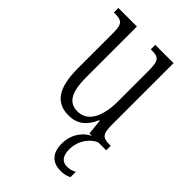

<svg xmlns="http://www.w3.org/2000/svg" viewBox="-228 -624 942 942"><g transform="rotate(45 243.0 -153.0)"><path d="M215 10C272 10 311 -18 338 -80H342L350 0H368C332 14 289 61 289 130C289 201 326 230 381 230C401 230 420 226 436 217V180C418 190 404 193 387 193C355 193 335 172 335 125C335 62 374 15 412 0H467V-31H464C416 -31 398 -38 398 -105V-536H271V-505H274C324 -505 338 -497 338 -424V-210C338 -111 306 -35 232 -35C168 -35 144 -85 144 -186V-536H15V-505H19C67 -505 84 -497 84 -435V-185C84 -46 130 10 215 10Z"/></g></svg>

Font: Noto Serif Armenian ExtraCondensed Light
Style: Regular
Weight: 300
Width: 2
Designer: Monotype Design Team
Foundry: Monotype Imaging Inc.
Version: Version 2.008